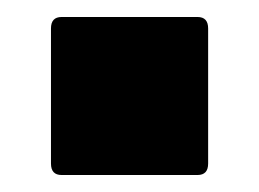

<svg xmlns="http://www.w3.org/2000/svg" viewBox="-20 -210 305 226"><path d="M52.5 -4Q40 -4 40 -17.5V-176.5Q40 -190 52.5 -190H212.5Q225 -190 225 -176.5V-17.5Q225 -4 212.5 -4Z"/></svg>

Font: Jaro
Style: Regular
Weight: 400
Designer: Agyei Archer, Celine Hurka, Mirko Velimirović
Version: Version 1.000